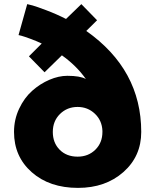

<svg xmlns="http://www.w3.org/2000/svg" viewBox="-20 -895 757 930"><path d="M47.9 -255.9Q47.9 -315.9 72.8 -368.7Q97.7 -421.4 136 -455.3Q174.3 -489.3 219.2 -508.5Q264.2 -527.8 306.2 -527.8Q368.2 -527.8 396 -512.2Q350.1 -577.1 279.8 -627L195.8 -544.9L120.1 -622.1L182.1 -684.1Q154.3 -697.3 126.2 -707.5Q98.1 -717.8 84 -721.7L69.8 -725.1L111.8 -875Q121.6 -873 138.4 -868.4Q155.3 -863.8 204.6 -845.2Q253.9 -826.7 299.8 -803.2L374 -875L450.2 -796.9L397.9 -745.1Q664.1 -557.6 664.1 -255.9Q664.1 -137.7 577.4 -61.3Q490.7 15.1 357.9 15.1Q219.7 15.1 133.8 -60.8Q47.9 -136.7 47.9 -255.9ZM356 -136.2Q407.7 -136.2 441.9 -169.9Q476.1 -203.6 476.1 -255.9V-261.2Q474.1 -311.5 439.5 -344.2Q404.8 -377 356 -377Q305.2 -377 270.5 -342.8Q235.8 -308.6 235.8 -255.9Q235.8 -203.1 269 -169.7Q302.2 -136.2 356 -136.2Z"/></svg>

Font: Hussar Preview
Style: Bold
Weight: 700
Foundry: Cannot Into Space Fonts, PlusOne Fonts
Version: Version 2.29RC2 "Millennial"